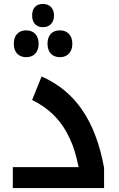

<svg xmlns="http://www.w3.org/2000/svg" viewBox="-20 -954 606 974"><path d="M198 -816C231 -816 254 -838 254 -875C254 -913 231 -934 198 -934C167 -934 143 -917 143 -875C143 -835 167 -816 198 -816ZM113 -664C152 -664 176 -690 176 -732C176 -774 152 -800 113 -800C75 -800 50 -776 50 -732C50 -688 75 -664 113 -664ZM284 -664C323 -664 347 -690 347 -732C347 -774 323 -800 284 -800C244 -800 221 -775 221 -732C221 -689 245 -664 284 -664ZM45 -106V0H508V-103C464 -342 362 -491 191 -566L143 -447C235 -401 295 -337 334 -251C353 -212 367 -163 379 -106Z"/></svg>

Font: Noto Kufi Arabic SemiBold
Style: Regular
Weight: 600
Designer: Monotype Design Team, David Williams, Khaled Hosny
Foundry: Google LLC
Version: Version 2.109